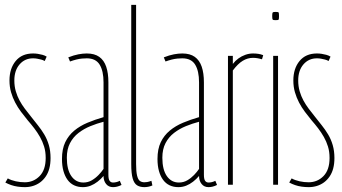

<svg xmlns="http://www.w3.org/2000/svg" viewBox="-20 -760 1409 790"><path d="M2 -9 12 -26Q19 -22 27.5 -19Q36 -16 45 -14Q54 -12 63.5 -11Q73 -10 82 -10Q118 -10 143 -35.5Q168 -61 168 -110Q168 -136 161.5 -157Q155 -178 144.5 -196.5Q134 -215 121 -232Q108 -249 94 -265Q80 -282 66.5 -300Q53 -318 42.5 -338Q32 -358 25.5 -380.5Q19 -403 19 -429Q19 -478 44.5 -509Q70 -540 116 -540Q126 -540 135.5 -538.5Q145 -537 154.5 -534.5Q164 -532 172 -527L164 -509Q157 -513 149 -515Q141 -517 133 -518.5Q125 -520 116 -520Q82 -520 60.5 -495Q39 -470 39 -429Q39 -405 45 -384.5Q51 -364 60.5 -346.5Q70 -329 82 -313Q94 -297 107 -281Q121 -263 135.5 -245Q150 -227 162 -207Q174 -187 181 -163Q188 -139 188 -110Q188 -86 183 -67Q178 -48 168 -33.5Q158 -19 145 -9.5Q132 0 116 5Q100 10 82 10Q68 10 53.5 8Q39 6 26 1.5Q13 -3 2 -9Z M235 -106Q235 -147 248.5 -175Q262 -203 285.5 -222.5Q309 -242 340 -255Q371 -268 406 -278V-421Q406 -468 390 -494Q374 -520 337 -520Q328 -520 317 -519Q306 -518 294 -515Q282 -512 268 -507L261 -524Q284 -533 302.5 -536.5Q321 -540 337 -540Q369 -540 388.5 -526Q408 -512 417 -485.5Q426 -459 426 -421V-41Q426 -23 431 -16Q436 -9 445 -9Q451 -9 458 -10.5Q465 -12 473 -16L480 1Q470 6 461.5 8Q453 10 445 10Q427 10 416.5 -3Q406 -16 406 -36Q395 -23 381.5 -12.5Q368 -2 353 4Q338 10 321 10Q301 10 285 2.5Q269 -5 258 -20Q247 -35 241 -56.5Q235 -78 235 -106ZM255 -111Q255 -62 273.5 -35.5Q292 -9 323 -9Q342 -9 357.5 -18Q373 -27 385.5 -40Q398 -53 406 -65V-259Q379 -252 352 -241Q325 -230 303 -213Q281 -196 268 -171Q255 -146 255 -111Z M540 -740V-85Q540 -54 544 -37.5Q548 -21 555.5 -15.5Q563 -10 574 -10Q579 -10 585.5 -11Q592 -12 603 -16L607 3Q598 7 589.5 8.5Q581 10 574 10Q556 10 544 2.5Q532 -5 526 -25.5Q520 -46 520 -85V-740Z M628 -106Q628 -147 641.5 -175Q655 -203 678.5 -222.5Q702 -242 733 -255Q764 -268 799 -278V-421Q799 -468 783 -494Q767 -520 730 -520Q721 -520 710 -519Q699 -518 687 -515Q675 -512 661 -507L654 -524Q677 -533 695.5 -536.5Q714 -540 730 -540Q762 -540 781.5 -526Q801 -512 810 -485.5Q819 -459 819 -421V-41Q819 -23 824 -16Q829 -9 838 -9Q844 -9 851 -10.5Q858 -12 866 -16L873 1Q863 6 854.5 8Q846 10 838 10Q820 10 809.5 -3Q799 -16 799 -36Q788 -23 774.5 -12.5Q761 -2 746 4Q731 10 714 10Q694 10 678 2.5Q662 -5 651 -20Q640 -35 634 -56.5Q628 -78 628 -106ZM648 -111Q648 -62 666.5 -35.5Q685 -9 716 -9Q735 -9 750.5 -18Q766 -27 778.5 -40Q791 -53 799 -65V-259Q772 -252 745 -241Q718 -230 696 -213Q674 -196 661 -171Q648 -146 648 -111Z M938 -530V-497Q948 -510 961 -519.5Q974 -529 989.5 -534.5Q1005 -540 1021 -540Q1032 -540 1042.5 -538.5Q1053 -537 1063 -533L1058 -516Q1048 -519 1039 -520.5Q1030 -522 1021 -522Q999 -522 979 -510Q959 -498 938 -470V0H918V-530Z M1114 -677Q1104 -677 1102 -679.5Q1100 -682 1100 -694Q1100 -706 1102 -708.5Q1104 -711 1114 -711Q1125 -711 1126.5 -708.5Q1128 -706 1128 -694Q1128 -682 1126.5 -679.5Q1125 -677 1114 -677ZM1104 0V-530H1124V0Z M1170 -9 1180 -26Q1187 -22 1195.5 -19Q1204 -16 1213 -14Q1222 -12 1231.5 -11Q1241 -10 1250 -10Q1286 -10 1311 -35.5Q1336 -61 1336 -110Q1336 -136 1329.5 -157Q1323 -178 1312.5 -196.5Q1302 -215 1289 -232Q1276 -249 1262 -265Q1248 -282 1234.5 -300Q1221 -318 1210.5 -338Q1200 -358 1193.5 -380.5Q1187 -403 1187 -429Q1187 -478 1212.5 -509Q1238 -540 1284 -540Q1294 -540 1303.5 -538.5Q1313 -537 1322.5 -534.5Q1332 -532 1340 -527L1332 -509Q1325 -513 1317 -515Q1309 -517 1301 -518.5Q1293 -520 1284 -520Q1250 -520 1228.5 -495Q1207 -470 1207 -429Q1207 -405 1213 -384.5Q1219 -364 1228.5 -346.5Q1238 -329 1250 -313Q1262 -297 1275 -281Q1289 -263 1303.5 -245Q1318 -227 1330 -207Q1342 -187 1349 -163Q1356 -139 1356 -110Q1356 -86 1351 -67Q1346 -48 1336 -33.5Q1326 -19 1313 -9.5Q1300 0 1284 5Q1268 10 1250 10Q1236 10 1221.5 8Q1207 6 1194 1.5Q1181 -3 1170 -9Z"/></svg>

Font: Georama ExtraCondensed Thin
Style: Regular
Weight: 100
Width: 2
Designer: Jean-Baptiste Levee
Foundry: Production Type
Version: Version 1.001